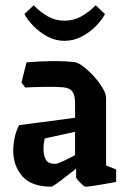

<svg xmlns="http://www.w3.org/2000/svg" viewBox="-20 -694 475 724"><path d="M174 10Q99 10 64.5 -29Q30 -68 30 -126Q30 -149 35 -174Q40 -199 52 -222L263 -250V-305Q263 -336 252.5 -349.5Q242 -363 216 -365Q194 -367 152 -366.5Q110 -366 75 -364L61 -383L80 -459Q130 -463 175.5 -463.5Q221 -464 260 -460Q275 -458 295 -442.5Q315 -427 334.5 -405.5Q354 -384 367 -362Q380 -340 380 -325V-70L418 -55V-8Q396 -4 371 0.5Q346 5 327 7.5Q308 10 302 10Q299 10 290.5 2.5Q282 -5 274.5 -13.5Q267 -22 267 -26V-58Q247 -43 227 -27Q207 -11 192 -0.5Q177 10 174 10ZM144 -132Q144 -108 153 -92Q162 -76 188 -76Q196 -76 217.5 -86Q239 -96 263 -109V-197L149 -172Q144 -154 144 -132ZM223 -540Q189 -540 158.5 -556.5Q128 -573 105.5 -596.5Q83 -620 72 -641L107 -674Q131 -649 160 -632.5Q189 -616 223 -616Q258 -616 287 -632.5Q316 -649 341 -674L376 -641Q365 -620 342.5 -596.5Q320 -573 289 -556.5Q258 -540 223 -540Z"/></svg>

Font: Grenze Gotisch SemiBold
Style: Regular
Weight: 600
Designer: Renata Polastri
Foundry: Omnibus-Type
Version: Version 1.001